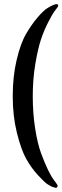

<svg xmlns="http://www.w3.org/2000/svg" viewBox="-20 -807 299 920"><path d="M177 -72Q212 22 240 58L251 73Q256 79 256 84Q256 93 246 93L227 87Q219 83 206.5 75Q194 67 162 32.5Q130 -2 105.5 -46Q81 -90 61 -170.5Q41 -251 41 -346Q41 -441 60 -521Q79 -601 106 -646.5Q133 -692 160.5 -724Q188 -756 207 -768L226 -779Q243 -787 251 -787Q259 -787 259 -780Q259 -776 252.5 -768Q246 -760 238.5 -749.5Q231 -739 211.5 -701.5Q192 -664 177 -620Q162 -576 149.5 -502Q137 -428 137 -346Q137 -264 148.5 -191Q160 -118 177 -72Z"/></svg>

Font: Aladin
Style: Regular
Weight: 400
Designer: Angel Koziupa and Alejandro Paul
Foundry: Angel Koziupa and Alejandro Paul
Version: Version 1.000